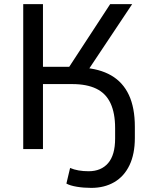

<svg xmlns="http://www.w3.org/2000/svg" viewBox="-20 -725 739 934"><path d="M424 189Q387 189 354 183.5Q321 178 303 168L321 92Q339 100 362 104Q385 108 411 108Q472 108 506 68.5Q540 29 540 -51V-102Q540 -175 517.5 -223Q495 -271 448.5 -293.5Q402 -316 331 -316H189V0H93V-705H189V-400H332L303 -379L516 -705H623L395 -363L380 -396Q464 -391 521 -358Q578 -325 607 -263Q636 -201 636 -108V-54Q636 24 610 78.5Q584 133 536 161Q488 189 424 189Z"/></svg>

Font: Nunito Sans 10pt Medium
Style: Regular
Weight: 500
Designer: Vernon Adams
Foundry: Vernon Adams
Version: Version 3.101;gftools[0.9.27]